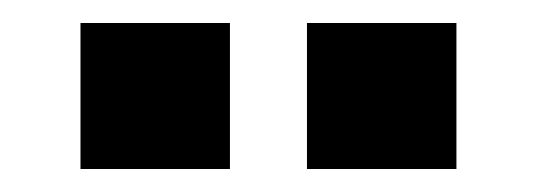

<svg xmlns="http://www.w3.org/2000/svg" viewBox="-20 -782 467 167"><path d="M50 -635H180V-762H50ZM247 -635H377V-762H247Z"/></svg>

Font: Kathrein 75 Bold
Style: Regular
Weight: 700
Designer: Lazydogs Typefoundry, based on Open Sans by Ascender Corporation
Foundry: Lazydogs Typefoundry
Version: Version 1.003;PS 001.003;hotconv 1.0.88;makeotf.lib2.5.64775